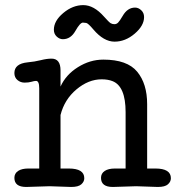

<svg xmlns="http://www.w3.org/2000/svg" viewBox="-20 -742 706 762"><path d="M84 0Q37.1 0 37.1 -36.1Q37.1 -53.7 51.8 -63.5Q66.4 -73.2 92.3 -73.2H135.7V-391.6Q135.7 -420.9 123 -420.9Q116.2 -420.9 105 -417.5Q93.8 -414.1 77.6 -414.1Q61.5 -414.1 49.3 -424.3Q37.1 -434.6 37.1 -452.1Q37.1 -489.3 89.8 -494.6Q117.7 -497.1 141.8 -503.2Q166 -509.3 184.6 -509.3Q220.2 -509.3 220.2 -462.4V-398.4Q241.2 -445.3 289.1 -475.3Q336.9 -505.4 390.1 -505.4Q484.9 -505.4 524.4 -457.5Q564 -409.7 564 -328.6V-73.2H596.7Q658.2 -73.2 658.2 -34.7Q658.2 -21 646.5 -10.5Q634.8 0 606.4 0L520.5 -2.9L427.7 0Q380.9 0 380.9 -36.1Q380.9 -53.7 395.5 -63.5Q410.2 -73.2 436 -73.2H478.5V-296.9Q478.5 -399.4 426.8 -419.9Q408.7 -427.2 383.3 -427.2Q331.1 -427.2 283.4 -387.2Q235.8 -347.2 220.2 -285.6V-73.2H252.9Q314.5 -73.2 314.5 -34.7Q314.5 -21 302.7 -10.5Q291 0 262.7 0L176.8 -2.9ZM229.5 -586.4Q216.3 -586.4 205.1 -596.9Q193.8 -607.4 193.8 -624Q193.8 -659.2 231.2 -690.4Q268.6 -721.7 310.5 -721.7Q352.5 -721.7 392.6 -676.3Q412.6 -653.8 419.2 -649.9Q425.8 -646 434.1 -646Q442.4 -646 448.7 -652.3Q455.1 -658.7 466.8 -678.7Q485.8 -711.9 516.1 -711.9Q529.3 -711.9 540.5 -701.4Q551.8 -690.9 551.8 -674.3Q551.8 -640.1 514.6 -608.4Q477.5 -576.7 434.6 -576.7Q391.6 -576.7 350.6 -625Q330.1 -649.4 322.3 -650.9Q314.5 -652.3 309.1 -652.3Q297.9 -652.3 279.3 -619.4Q260.7 -586.4 229.5 -586.4Z"/></svg>

Font: Oldenburg
Style: Regular
Weight: 400
Designer: Nicole Fally
Foundry: Nicole Fally
Version: Version 1.001